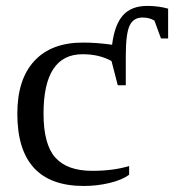

<svg xmlns="http://www.w3.org/2000/svg" viewBox="-20 -614 584 644"><path d="M401.9 -328.1H375L354 -409.2Q313.5 -432.1 256.8 -432.1Q126 -432.1 126 -232.9Q126 -129.4 165.8 -85.2Q205.6 -41 289.1 -41Q360.4 -41 413.1 -57.1V-27.8Q389.2 -10.3 347.2 -0.2Q305.2 9.8 261.2 9.8Q38.1 9.8 38.1 -232.9Q38.1 -347.7 95 -409.4Q151.9 -471.2 257.8 -471.2Q305.7 -471.2 356 -463.9Q364.3 -530.8 392.3 -562.5Q420.4 -594.2 474.1 -594.2Q511.2 -594.2 543.9 -585V-484.9H520L498 -544.9Q481.4 -555.2 458 -555.2Q427.2 -555.2 414.6 -527.8Q401.9 -500.5 401.9 -425.3Z"/></svg>

Font: Times New Roman
Style: Regular
Weight: 400
Designer: Steve Matteson
Foundry: Ascender Corporation
Version: Version 2.00.3